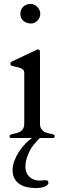

<svg xmlns="http://www.w3.org/2000/svg" viewBox="-20 -709 326 989"><path d="M36.1 2Q29.3 0.5 29.3 -7.8Q29.3 -13.2 35.6 -16.1Q42 -19 53.7 -20.8Q65.4 -22.5 76.9 -27.3Q88.4 -32.2 96.7 -42.7Q105 -53.2 105 -74.2V-332.5Q105 -343.8 99.1 -349.9Q93.3 -356 83.7 -359.1Q74.2 -362.3 63.2 -364.5Q52.2 -366.7 41.5 -369.6Q38.1 -371.1 35.9 -373.3Q33.7 -375.5 33.7 -381.3Q33.7 -384.3 35.4 -387.2Q37.1 -390.1 42 -392.6L166.5 -451.2Q168.9 -452.1 171.4 -453.4Q173.8 -454.6 175.3 -454.6Q186 -454.6 186 -440.9V-74.2Q186 -53.2 194.3 -42.7Q202.6 -32.2 214.1 -27.3Q225.6 -22.5 237.3 -20.8Q249 -19 255.4 -16.1Q261.7 -13.2 261.7 -7.8Q261.7 0.5 254.9 2ZM85 -638.2Q85 -661.1 100.3 -675Q115.7 -689 139.2 -689Q148.9 -689 157.7 -684.3Q166.5 -679.7 173.1 -672.4Q179.7 -665 183.6 -656.2Q187.5 -647.5 187.5 -638.2Q187.5 -627.9 183.6 -619.1Q179.7 -610.4 173.3 -603.3Q167 -596.2 158.2 -592Q149.4 -587.9 140.1 -587.9Q117.2 -587.9 101.1 -601.1Q85 -614.3 85 -638.2ZM186.5 0Q185.5 0.5 179.2 7.6Q172.9 14.6 164.8 23.7Q156.7 32.7 149.9 41.3Q143.1 49.8 141.6 53.2Q131.3 70.3 125.2 85.2Q119.1 100.1 116 112.3Q112.8 124.5 111.8 134.3Q110.8 144 110.8 150.9Q110.8 167 116.5 179.9Q122.1 192.9 131.8 202.1Q141.6 211.4 155 216.3Q168.5 221.2 184.6 221.2Q189.9 221.2 197.8 220.2Q205.6 219.2 213.9 219.2Q220.7 219.2 225.1 221.9Q229.5 224.6 229.5 231Q229.5 238.8 223.4 244.4Q217.3 250 207.8 253.4Q198.2 256.8 187 258.3Q175.8 259.8 165.5 259.8Q145 259.8 123.5 255.9Q102.1 252 84.7 241.7Q67.4 231.4 56.2 213.4Q44.9 195.3 44.9 167Q44.9 143.6 54 119.4Q63 95.2 77.4 73Q91.8 50.8 109.9 32Q127.9 13.2 146.5 0Z"/></svg>

Font: Kurinto Book Core
Style: Regular
Weight: 400
Designer: Kurinto was developed by Clint Goss from a range of fonts that are compatible with the SIL Open Font License Version 1.1
Foundry: Clinton F. Goss
Version: Version 2.196; July 25, 2020